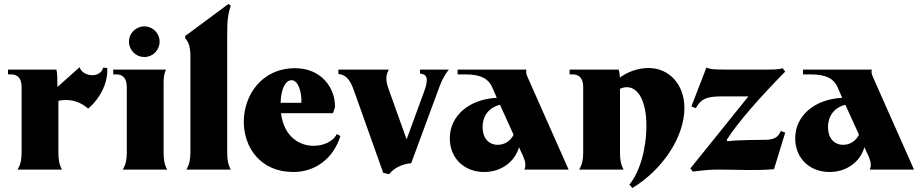

<svg xmlns="http://www.w3.org/2000/svg" viewBox="-20 -848 4605 960"><path d="M68 0H290C277 -23 272 -48 272 -84V-344C285 -347 297 -348 309 -348C351 -348 387 -334 421 -305C484 -359 521 -438 516 -508L496 -510C490 -485 466 -472 442 -472C414 -472 386 -486 378 -512L267 -413C267 -453 267 -481 262 -500H20V-476H36C70 -476 88 -454 88 -412V-84C88 -48 82 -24 68 0Z M594 0H816C803 -23 798 -48 798 -84V-437C798 -464 802 -482 810 -500H546V-476H562C596 -476 614 -454 614 -412V-84C614 -48 608 -24 594 0ZM702 -563C744 -563 778 -597 778 -640C778 -682 744 -716 702 -716C659 -716 625 -682 625 -640C625 -597 659 -563 702 -563Z M912 0H1134C1121 -23 1116 -48 1116 -84V-656C1116 -745 1118 -771 1134 -820L1122 -828L906 -668V-656C924 -638 932 -611 932 -568V-84C932 -48 926 -24 912 0Z M1447 12C1559 12 1648 -58 1682 -168L1664 -178C1647 -142 1600 -119 1548 -119C1477 -119 1400 -164 1385 -282H1645L1655 -312C1657 -409 1586 -507 1456 -507C1288 -507 1199 -372 1199 -239C1199 -112 1281 12 1447 12ZM1383 -334C1385 -404 1407 -447 1438 -447C1470 -447 1489 -391 1487 -334Z M1925 23C1953 -10 1991 -28 2036 -32L2179 -419C2192 -453 2205 -476 2224 -500H2080V-480C2114 -477 2125 -458 2102 -394L2013 -151L1923 -403C1908 -444 1908 -471 1924 -500H1672V-478C1710 -476 1732 -445 1748 -400L1896 16Z M2602 0H2823L2619 -460C2611 -477 2609 -488 2612 -500H2268V-476H2307C2388 -476 2422 -452 2440 -414L2464 -359C2325 -352 2229 -269 2229 -156C2229 -58 2300 12 2401 12C2485 12 2554 -38 2575 -112L2597 -64C2608 -37 2610 -19 2602 0ZM2393 -212C2393 -270 2426 -311 2480 -324L2548 -174C2532 -143 2503 -124 2469 -124C2423 -124 2393 -158 2393 -212Z M3127 75 3142 92C3292 1 3402 -162 3402 -308C3402 -425 3327 -508 3222 -508C3171 -508 3118 -489 3079 -460C3079 -475 3077 -489 3073 -500H2828V-476H2844C2878 -476 2896 -454 2896 -412V-84C2896 -48 2890 -24 2876 0H3098C3085 -23 3080 -48 3080 -84V-404C3091 -409 3103 -412 3114 -412C3174 -412 3212 -337 3212 -220C3212 -103 3179 12 3127 75Z M3444 10C3506 2 3534 0 3573 0C3673 0 3753 6 3850 -2L3906 -185L3884 -193C3870 -158 3845 -150 3809 -149C3767 -148 3680 -149 3618 -142L3613 -148C3671 -239 3784 -366 3906 -490L3893 -507C3875 -501 3855 -500 3803 -500H3626C3550 -500 3535 -501 3512 -510L3437 -316L3459 -307C3488 -360 3522 -366 3597 -366H3722L3432 -6Z M4329 0H4550L4346 -460C4338 -477 4336 -488 4339 -500H3995V-476H4034C4115 -476 4149 -452 4167 -414L4191 -359C4052 -352 3956 -269 3956 -156C3956 -58 4027 12 4128 12C4212 12 4281 -38 4302 -112L4324 -64C4335 -37 4337 -19 4329 0ZM4120 -212C4120 -270 4153 -311 4207 -324L4275 -174C4259 -143 4230 -124 4196 -124C4150 -124 4120 -158 4120 -212Z"/></svg>

Font: Sinistre Bold
Style: Regular
Weight: 900
Designer: Jules Durand
Foundry: Collletttivo
Version: Version 69.420;Glyphs 3.2 (3217)